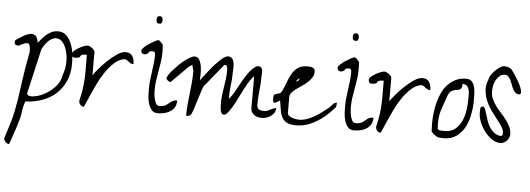

<svg xmlns="http://www.w3.org/2000/svg" viewBox="-69 -718 3111 1127"><g transform="rotate(5 1486.5 -154.5)"><path d="M-16.6 225.6Q1 171.9 12.7 132.3Q24.4 92.8 31.2 59.1Q38.1 25.4 43 -6.8Q47.9 -39.1 53.2 -78.6Q58.6 -118.2 66.4 -168.9Q74.2 -219.7 87.9 -290Q87.9 -311.5 85.4 -324.2Q83 -336.9 75.7 -340.3Q68.4 -343.8 55.2 -339.4Q42 -335 21.5 -323.2H16.6Q8.8 -323.2 2 -326.7Q-4.9 -330.1 -4.9 -339.8Q-4.9 -346.7 -3.9 -349.6Q-2.9 -352.5 3.9 -357.4Q18.6 -367.2 39.1 -379.9Q59.6 -392.6 78.6 -397Q97.7 -401.4 111.8 -391.6Q126 -381.8 129.9 -349.6Q140.6 -362.3 152.8 -376.5Q165 -390.6 178.7 -401.9Q192.4 -413.1 208.5 -419.9Q224.6 -426.8 244.1 -426.8Q274.4 -426.8 293.9 -407.2Q313.5 -387.7 324.2 -359.4Q335 -331.1 338.4 -299.3Q341.8 -267.6 341.8 -244.1Q341.8 -187.5 322.3 -143.1Q302.7 -98.6 269 -67.4Q235.4 -36.1 188.5 -19Q141.6 -2 86.9 0Q79.1 25.4 76.7 37.1Q74.2 48.8 73.2 57.1Q72.3 65.4 71.3 75.2Q70.3 85 64.9 105Q59.6 125 47.9 161.1Q36.1 197.3 14.6 257.8Q2.9 257.8 -6.8 247.1Q-16.6 236.3 -16.6 225.6ZM94.7 -50.8Q93.8 -44.9 96.7 -41.5Q99.6 -38.1 103.5 -36.1Q107.4 -34.2 112.3 -33.7Q117.2 -33.2 120.1 -33.2Q145.5 -33.2 174.3 -44.9Q203.1 -56.6 228 -75.2Q252.9 -93.8 270.5 -118.2Q288.1 -142.6 291 -169.9Q305.7 -206.1 307.1 -242.7Q308.6 -279.3 301.3 -309.6Q293.9 -339.8 279.3 -360.4Q264.6 -380.9 244.6 -384.8Q224.6 -388.7 201.7 -373Q178.7 -357.4 155.3 -314.5Z M403.3 -33.2Q413.1 -72.3 417.5 -104Q421.9 -135.7 423.3 -166Q424.8 -196.3 424.3 -229.5Q423.8 -262.7 423.8 -304.7Q408.2 -304.7 400.9 -302.7Q393.6 -300.8 390.6 -298.3Q387.7 -295.9 386.7 -293Q385.7 -290 383.3 -287.6Q380.9 -285.2 374 -283.2Q367.2 -281.2 352.5 -281.2Q343.8 -281.2 339.8 -288.1Q335.9 -294.9 335.9 -303.7Q335.9 -311.5 346.2 -320.3Q356.4 -329.1 370.6 -337.9Q384.8 -346.7 399.9 -352.5Q415 -358.4 425.8 -358.4Q429.7 -358.4 437 -355Q444.3 -351.6 451.2 -346.2Q458 -340.8 462.4 -335Q466.8 -329.1 466.8 -323.2V-187.5Q476.6 -202.1 498 -227.5Q519.5 -252.9 545.9 -277.8Q572.3 -302.7 599.6 -321.3Q627 -339.8 648.4 -339.8Q677.7 -339.8 689.5 -320.8Q701.2 -301.8 701.2 -273.4Q689.5 -273.4 682.6 -277.3Q675.8 -281.2 670.4 -286.1Q665 -291 659.2 -294.4Q653.3 -297.9 643.6 -297.9Q612.3 -292 585 -266.6Q557.6 -241.2 534.7 -207Q511.7 -172.9 493.7 -134.8Q475.6 -96.7 461.9 -65.4Q448.2 -34.2 439.9 -14.6Q431.6 4.9 429.7 1Q419.9 1 411.6 -8.3Q403.3 -17.6 403.3 -30.3Z M803.7 -136.7Q803.7 -162.1 806.6 -187Q809.6 -211.9 813 -236.8Q816.4 -261.7 819.3 -286.6Q822.3 -311.5 822.3 -337.9Q822.3 -343.8 819.8 -351.1Q817.4 -358.4 807.6 -358.4Q794.9 -358.4 791 -356.4Q787.1 -354.5 785.6 -351.6Q784.2 -348.6 780.8 -344.7Q777.3 -340.8 765.6 -336.9H760.7Q740.2 -336.9 740.2 -358.4Q740.2 -364.3 753.4 -377Q766.6 -389.6 784.2 -400.9Q801.8 -412.1 817.4 -420.4Q833 -428.7 837.9 -425.8Q839.8 -425.8 843.8 -422.4Q847.7 -418.9 851.6 -414.6Q855.5 -410.2 858.9 -406.2Q862.3 -402.3 863.3 -400.4Q863.3 -398.4 863.3 -392.6Q863.3 -386.7 863.8 -379.9Q864.3 -373 864.3 -366.7Q864.3 -360.4 864.3 -357.4Q864.3 -329.1 860.4 -301.3Q856.4 -273.4 851.1 -245.1Q845.7 -216.8 841.8 -188.5Q837.9 -160.2 837.9 -131.8Q837.9 -127 838.9 -112.3Q839.8 -97.7 843.3 -82Q846.7 -66.4 853.5 -54.2Q860.4 -42 872.1 -42Q895.5 -42 907.2 -48.3Q918.9 -54.7 927.7 -62.5Q936.5 -70.3 946.8 -76.7Q957 -83 975.6 -83Q975.6 -42 945.3 -20.5Q915 1 868.2 1Q843.8 1 831.1 -14.6Q818.4 -30.3 812 -52.2Q805.7 -74.2 804.7 -97.7Q803.7 -121.1 803.7 -136.7ZM813.5 -544.9Q813.5 -555.7 816.9 -561.5Q820.3 -567.4 833 -567.4Q841.8 -567.4 845.2 -561Q848.6 -554.7 848.6 -544.9Q848.6 -536.1 845.2 -529.8Q841.8 -523.4 833 -523.4Q820.3 -523.4 816.9 -528.8Q813.5 -534.2 813.5 -544.9Z M1054.7 -263.7 1045.9 -298.8 1028.3 -289.1 926.8 -187.5Q925.8 -186.5 919.4 -189.9Q913.1 -193.4 910.2 -195.3Q908.2 -197.3 904.8 -200.7Q901.4 -204.1 901.4 -205.1V-209Q901.4 -214.8 909.7 -227.5Q918 -240.2 931.6 -255.9Q945.3 -271.5 962.4 -288.6Q979.5 -305.7 996.6 -318.8Q1013.7 -332 1029.3 -340.8Q1044.9 -349.6 1055.7 -349.6Q1074.2 -349.6 1083.5 -332.5Q1092.8 -315.4 1096.2 -292.5Q1099.6 -269.5 1098.6 -246.6Q1097.7 -223.6 1097.7 -212.9Q1100.6 -217.8 1110.4 -230Q1120.1 -242.2 1130.9 -256.3Q1141.6 -270.5 1151.4 -282.2Q1161.1 -293.9 1165 -298.8Q1168 -301.8 1178.2 -313Q1188.5 -324.2 1200.7 -336.4Q1212.9 -348.6 1226.6 -357.9Q1240.2 -367.2 1250 -367.2Q1267.6 -367.2 1275.4 -356.9Q1283.2 -346.7 1285.6 -332Q1288.1 -317.4 1287.1 -301.3Q1286.1 -285.2 1286.1 -274.4Q1286.1 -237.3 1281.2 -201.2Q1276.4 -165 1276.4 -127V-119.1Q1296.9 -142.6 1312 -170.9Q1327.1 -199.2 1342.8 -227.1Q1358.4 -254.9 1376.5 -280.3Q1394.5 -305.7 1420.9 -323.2Q1422.9 -324.2 1427.2 -324.7Q1431.6 -325.2 1433.6 -325.2Q1444.3 -325.2 1449.7 -318.8Q1455.1 -312.5 1456.5 -303.2Q1458 -293.9 1457 -284.2Q1456.1 -274.4 1456.1 -267.6Q1456.1 -225.6 1451.2 -185.1Q1446.3 -144.5 1446.3 -102.5Q1446.3 -80.1 1456.5 -73.2Q1466.8 -66.4 1489.3 -66.4Q1500 -66.4 1508.3 -69.8Q1516.6 -73.2 1524.4 -77.6Q1532.2 -82 1540.5 -85.4Q1548.8 -88.9 1558.6 -88.9Q1558.6 -74.2 1550.8 -62Q1543 -49.8 1531.2 -41.5Q1519.5 -33.2 1504.9 -28.8Q1490.2 -24.4 1477.5 -24.4Q1466.8 -24.4 1455.6 -27.3Q1444.3 -30.3 1435.1 -36.6Q1425.8 -43 1419.4 -52.7Q1413.1 -62.5 1413.1 -76.2V-263.7Q1402.3 -255.9 1389.2 -235.4Q1376 -214.8 1361.8 -188.5Q1347.7 -162.1 1333.5 -132.8Q1319.3 -103.5 1305.7 -80.1Q1292 -56.6 1279.3 -40.5Q1266.6 -24.4 1255.9 -24.4Q1245.1 -24.4 1240.2 -34.2Q1235.4 -43.9 1233.9 -56.2Q1232.4 -68.4 1232.4 -79.1Q1232.4 -89.8 1232.4 -93.8Q1232.4 -117.2 1235.4 -140.6Q1238.3 -164.1 1242.2 -188Q1246.1 -211.9 1249 -235.4Q1252 -258.8 1252 -282.2Q1252 -285.2 1252 -291Q1252 -296.9 1250.5 -302.2Q1249 -307.6 1246.1 -312Q1243.2 -316.4 1238.3 -316.4Q1237.3 -316.4 1236.8 -315.9Q1236.3 -315.4 1235.4 -315.4Q1235.4 -314.5 1233.4 -314.5Q1232.4 -314.5 1229.5 -311.5Q1226.6 -308.6 1225.6 -306.6Q1214.8 -293 1197.3 -271.5Q1179.7 -250 1163.1 -229.5Q1146.5 -209 1134.8 -194.3Q1123 -179.7 1122.1 -179.7Q1119.1 -173.8 1111.8 -151.4Q1104.5 -128.9 1096.2 -103Q1087.9 -77.1 1081.1 -54.2Q1074.2 -31.2 1071.3 -25.4Q1066.4 -9.8 1058.6 -3.9Q1050.8 2 1035.2 2Q1035.2 -31.2 1038.1 -63.5Q1041 -95.7 1044.9 -128.4Q1048.8 -161.1 1051.8 -193.8Q1054.7 -226.6 1054.7 -260.7Z M1553.7 -122.1Q1546.9 -118.2 1543 -120.1Q1539.1 -122.1 1537.6 -126Q1536.1 -129.9 1535.6 -135.3Q1535.2 -140.6 1535.2 -142.6Q1535.2 -162.1 1540 -166.5Q1544.9 -170.9 1552.7 -172.4Q1560.5 -173.8 1569.3 -176.8Q1578.1 -179.7 1585.9 -195.3Q1597.7 -219.7 1606.9 -246.6Q1616.2 -273.4 1629.9 -296.9Q1643.6 -320.3 1664.6 -335Q1685.5 -349.6 1722.7 -349.6Q1728.5 -349.6 1735.8 -348.6Q1743.2 -347.7 1749.5 -345.2Q1755.9 -342.8 1760.3 -337.4Q1764.6 -332 1764.6 -323.2Q1764.6 -302.7 1754.4 -286.6Q1744.1 -270.5 1729 -257.3Q1713.9 -244.1 1696.3 -232.4Q1678.7 -220.7 1664.1 -210Q1649.4 -199.2 1639.2 -187.5Q1628.9 -175.8 1628.9 -162.1V-68.4Q1628.9 -57.6 1637.2 -51.3Q1645.5 -44.9 1656.2 -41Q1667 -37.1 1678.7 -35.2Q1690.4 -33.2 1696.3 -33.2Q1719.7 -33.2 1743.2 -41.5Q1766.6 -49.8 1788.6 -62.5Q1810.5 -75.2 1830.1 -90.3Q1849.6 -105.5 1867.2 -119.1Q1873 -124 1877.4 -129.4Q1881.8 -134.8 1886.2 -139.6Q1890.6 -144.5 1896 -147.9Q1901.4 -151.4 1910.2 -153.3Q1910.2 -152.3 1910.2 -149.4Q1910.2 -146.5 1910.2 -144.5Q1910.2 -136.7 1908.7 -130.9Q1907.2 -125 1901.4 -119.1Q1879.9 -94.7 1855.5 -73.2Q1831.1 -51.8 1803.7 -35.2Q1776.4 -18.6 1746.1 -8.8Q1715.8 1 1681.6 1Q1647.5 1 1628.9 -8.8Q1610.4 -18.6 1600.1 -37.1Q1589.8 -55.7 1585.9 -81.1Q1582 -106.4 1577.1 -135.7ZM1679.7 -273.4Q1679.7 -275.4 1676.3 -272.9Q1672.9 -270.5 1668.5 -266.6Q1664.1 -262.7 1662.1 -259.3Q1660.2 -255.9 1662.1 -255.9Q1667 -254.9 1673.8 -261.7Q1680.7 -268.6 1679.7 -273.4Z M1960 -136.7Q1960 -162.1 1962.9 -187Q1965.8 -211.9 1969.2 -236.8Q1972.7 -261.7 1975.6 -286.6Q1978.5 -311.5 1978.5 -337.9Q1978.5 -343.8 1976.1 -351.1Q1973.6 -358.4 1963.9 -358.4Q1951.2 -358.4 1947.3 -356.4Q1943.4 -354.5 1941.9 -351.6Q1940.4 -348.6 1937 -344.7Q1933.6 -340.8 1921.9 -336.9H1917Q1896.5 -336.9 1896.5 -358.4Q1896.5 -364.3 1909.7 -377Q1922.9 -389.6 1940.4 -400.9Q1958 -412.1 1973.6 -420.4Q1989.3 -428.7 1994.1 -425.8Q1996.1 -425.8 2000 -422.4Q2003.9 -418.9 2007.8 -414.6Q2011.7 -410.2 2015.1 -406.2Q2018.6 -402.3 2019.5 -400.4Q2019.5 -398.4 2019.5 -392.6Q2019.5 -386.7 2020 -379.9Q2020.5 -373 2020.5 -366.7Q2020.5 -360.4 2020.5 -357.4Q2020.5 -329.1 2016.6 -301.3Q2012.7 -273.4 2007.3 -245.1Q2002 -216.8 1998 -188.5Q1994.1 -160.2 1994.1 -131.8Q1994.1 -127 1995.1 -112.3Q1996.1 -97.7 1999.5 -82Q2002.9 -66.4 2009.8 -54.2Q2016.6 -42 2028.3 -42Q2051.8 -42 2063.5 -48.3Q2075.2 -54.7 2084 -62.5Q2092.8 -70.3 2103 -76.7Q2113.3 -83 2131.8 -83Q2131.8 -42 2101.6 -20.5Q2071.3 1 2024.4 1Q2000 1 1987.3 -14.6Q1974.6 -30.3 1968.3 -52.2Q1961.9 -74.2 1960.9 -97.7Q1960 -121.1 1960 -136.7ZM1969.7 -544.9Q1969.7 -555.7 1973.1 -561.5Q1976.6 -567.4 1989.3 -567.4Q1998 -567.4 2001.5 -561Q2004.9 -554.7 2004.9 -544.9Q2004.9 -536.1 2001.5 -529.8Q1998 -523.4 1989.3 -523.4Q1976.6 -523.4 1973.1 -528.8Q1969.7 -534.2 1969.7 -544.9Z M2152.3 -33.2Q2162.1 -72.3 2166.5 -104Q2170.9 -135.7 2172.4 -166Q2173.8 -196.3 2173.3 -229.5Q2172.9 -262.7 2172.9 -304.7Q2157.2 -304.7 2149.9 -302.7Q2142.6 -300.8 2139.6 -298.3Q2136.7 -295.9 2135.7 -293Q2134.8 -290 2132.3 -287.6Q2129.9 -285.2 2123 -283.2Q2116.2 -281.2 2101.6 -281.2Q2092.8 -281.2 2088.9 -288.1Q2085 -294.9 2085 -303.7Q2085 -311.5 2095.2 -320.3Q2105.5 -329.1 2119.6 -337.9Q2133.8 -346.7 2148.9 -352.5Q2164.1 -358.4 2174.8 -358.4Q2178.7 -358.4 2186 -355Q2193.4 -351.6 2200.2 -346.2Q2207 -340.8 2211.4 -335Q2215.8 -329.1 2215.8 -323.2V-187.5Q2225.6 -202.1 2247.1 -227.5Q2268.6 -252.9 2294.9 -277.8Q2321.3 -302.7 2348.6 -321.3Q2376 -339.8 2397.5 -339.8Q2426.8 -339.8 2438.5 -320.8Q2450.2 -301.8 2450.2 -273.4Q2438.5 -273.4 2431.6 -277.3Q2424.8 -281.2 2419.4 -286.1Q2414.1 -291 2408.2 -294.4Q2402.3 -297.9 2392.6 -297.9Q2361.3 -292 2334 -266.6Q2306.6 -241.2 2283.7 -207Q2260.7 -172.9 2242.7 -134.8Q2224.6 -96.7 2210.9 -65.4Q2197.3 -34.2 2189 -14.6Q2180.7 4.9 2178.7 1Q2168.9 1 2160.6 -8.3Q2152.3 -17.6 2152.3 -30.3Z M2478.5 -33.2Q2478.5 -36.1 2478.5 -43.5Q2478.5 -50.8 2478 -59.1Q2477.5 -67.4 2477.5 -74.7Q2477.5 -82 2477.5 -85.9Q2477.5 -113.3 2481.4 -144.5Q2485.4 -175.8 2493.2 -205.6Q2501 -235.4 2514.2 -263.2Q2527.3 -291 2547.4 -312Q2567.4 -333 2593.8 -345.7Q2620.1 -358.4 2654.3 -358.4Q2676.8 -358.4 2688.5 -345.2Q2700.2 -332 2704.6 -312.5Q2709 -293 2709.5 -271.5Q2710 -250 2710 -233.4Q2710 -195.3 2702.1 -153.8Q2694.3 -112.3 2676.8 -78.1Q2659.2 -43.9 2628.4 -21.5Q2597.7 1 2551.8 1Q2538.1 1 2528.3 0Q2518.6 -1 2510.7 -5.4Q2502.9 -9.8 2495.1 -16.1Q2487.3 -22.5 2478.5 -33.2ZM2512.7 -50.8Q2521.5 -42 2533.2 -42Q2544.9 -42 2555.7 -42Q2592.8 -42 2616.2 -61Q2639.6 -80.1 2652.8 -108.4Q2666 -136.7 2671.4 -170.4Q2676.8 -204.1 2676.8 -233.4Q2676.8 -247.1 2677.2 -263.2Q2677.7 -279.3 2674.3 -293.5Q2670.9 -307.6 2662.1 -316.9Q2653.3 -326.2 2635.7 -326.2Q2635.7 -310.5 2631.8 -302.7Q2627.9 -294.9 2621.6 -292Q2615.2 -289.1 2606.9 -288.6Q2598.6 -288.1 2589.4 -285.2Q2580.1 -282.2 2571.3 -276.4Q2562.5 -270.5 2555.7 -255.9Q2540 -211.9 2525.9 -171.4Q2511.7 -130.9 2511.7 -85.9Q2511.7 -83 2511.7 -78.6Q2511.7 -74.2 2512.2 -68.4Q2512.7 -62.5 2512.7 -58.1Q2512.7 -53.7 2512.7 -50.8Z M2751 -166Q2751 -168 2751 -171.9Q2751 -175.8 2751.5 -180.7Q2752 -185.5 2752 -189.9Q2752 -194.3 2752 -195.3Q2752.9 -198.2 2759.3 -202.1Q2765.6 -206.1 2768.6 -205.1Q2774.4 -203.1 2779.3 -191.4Q2784.2 -179.7 2789.1 -163.1Q2793.9 -146.5 2800.3 -126.5Q2806.6 -106.4 2816.9 -89.4Q2827.1 -72.3 2842.3 -59.1Q2857.4 -45.9 2878.9 -42Q2885.7 -41 2889.6 -42.5Q2893.6 -43.9 2895 -47.4Q2896.5 -50.8 2896.5 -55.2Q2896.5 -59.6 2896.5 -62.5Q2895.5 -80.1 2882.8 -99.1Q2870.1 -118.2 2852.5 -140.1Q2835 -162.1 2817.4 -187Q2799.8 -211.9 2788.1 -239.7Q2776.4 -267.6 2773.4 -299.3Q2770.5 -331.1 2785.2 -367.2Q2785.2 -376 2794.4 -390.6Q2803.7 -405.3 2816.9 -418.5Q2830.1 -431.6 2844.7 -441.4Q2859.4 -451.2 2870.1 -451.2Q2885.7 -451.2 2899.9 -445.3Q2914.1 -439.5 2921.9 -425.8Q2931.6 -413.1 2944.8 -392.1Q2958 -371.1 2968.3 -350.6Q2978.5 -330.1 2981.4 -313.5Q2984.4 -296.9 2972.7 -293.9Q2959 -293.9 2949.7 -301.8Q2940.4 -309.6 2934.6 -321.3Q2928.7 -333 2923.8 -347.2Q2918.9 -361.3 2913.1 -373Q2907.2 -384.8 2899.4 -393.1Q2891.6 -401.4 2878.9 -401.4Q2861.3 -401.4 2848.1 -390.6Q2835 -379.9 2826.7 -364.3Q2818.4 -348.6 2814.9 -330.6Q2811.5 -312.5 2811.5 -298.8Q2811.5 -274.4 2820.8 -253.4Q2830.1 -232.4 2844.2 -213.4Q2858.4 -194.3 2875.5 -175.8Q2892.6 -157.2 2906.7 -138.2Q2920.9 -119.1 2930.7 -98.6Q2940.4 -78.1 2940.4 -54.7Q2940.4 -44.9 2936 -35.6Q2931.6 -26.4 2924.3 -18.1Q2917 -9.8 2907.2 -4.9Q2897.5 0 2887.7 0Q2860.4 0 2835.9 -16.6Q2811.5 -33.2 2792.5 -58.6Q2773.4 -84 2762.2 -112.8Q2751 -141.6 2751 -166Z"/></g></svg>

Font: Zeyada
Style: Regular
Weight: 400
Version: Version 1.002 2010